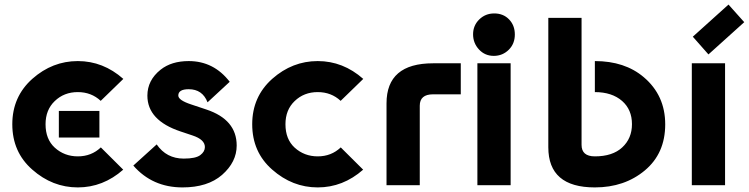

<svg xmlns="http://www.w3.org/2000/svg" viewBox="-20 -816 3302 846"><path d="M239.3 -327.1H418V-210H239.3Q239.3 -210 239.3 -327.1ZM322.8 9.8Q210.9 9.8 122.1 -68.8Q34.2 -146 34.2 -268.6Q34.2 -390.1 122.6 -468.8Q210.9 -546.9 322.8 -546.9Q434.6 -546.9 523.4 -468.3L423.8 -371.6Q382.3 -410.2 322.8 -410.2Q262.2 -410.2 221.2 -370.6Q180.7 -332 180.7 -268.6Q180.7 -202.6 221.2 -165.5Q263.7 -127 322.8 -127Q382.8 -127 424.3 -166.5L522.9 -68.4Q434.1 9.8 322.8 9.8Z M784.2 9.8Q651.4 9.8 567.4 -86.4L670.4 -179.7Q713.4 -117.2 789.6 -117.2Q842.8 -117.2 862.8 -132.8Q882.8 -147.9 882.8 -168Q882.8 -201.2 828.1 -219.2L775.4 -236.8Q629.4 -285.6 629.4 -394.5Q629.4 -462.4 687.5 -508.8Q735.4 -546.9 811.5 -546.9Q921.9 -546.9 992.2 -455.6L894.5 -365.2Q872.1 -422.9 811.5 -422.9Q765.6 -422.9 765.6 -395Q765.6 -374.5 821.8 -356L889.2 -333.5Q1022.9 -289.1 1022.9 -174.8Q1022.9 -102.1 958.5 -45.4Q895 9.8 784.2 9.8Z M1379.9 9.8Q1268.1 9.8 1179.2 -68.8Q1091.3 -146 1091.3 -268.6Q1091.3 -390.1 1179.7 -468.8Q1268.1 -546.9 1379.9 -546.9Q1491.7 -546.9 1580.6 -468.3L1481 -371.6Q1439.5 -410.2 1379.9 -410.2Q1319.3 -410.2 1278.3 -370.6Q1237.8 -332 1237.8 -268.6Q1237.8 -202.6 1278.3 -165.5Q1320.8 -127 1379.9 -127Q1439.9 -127 1481.4 -166.5L1580.1 -68.4Q1491.2 9.8 1379.9 9.8Z M1683.1 0V-360.8Q1683.1 -537.1 1888.2 -537.1H2010.3V-400.4H1888.2Q1829.6 -400.4 1829.6 -350.1V0Z M2083.5 0V-537.1H2230V0ZM2157.7 -756.8Q2197.8 -756.8 2223.1 -730.5Q2248.5 -704.1 2248.5 -664.1Q2248.5 -623.5 2222.2 -597.2Q2194.8 -569.8 2155.8 -569.8Q2116.7 -569.8 2090.6 -597.9Q2064.5 -626 2064.5 -664.8Q2064.5 -703.6 2091.6 -730.2Q2118.7 -756.8 2157.7 -756.8Z M2601.1 9.8Q2396 9.8 2396 -167V-737.3H2542.5V-177.7Q2542.5 -127 2601.1 -127Q2679.2 -127 2721.7 -166.5Q2764.6 -206.1 2764.6 -269Q2764.6 -333 2721.2 -371.1Q2676.3 -410.2 2601.1 -410.2V-546.9Q2732.9 -546.9 2816.4 -476.1Q2911.1 -396 2911.1 -268.1Q2911.1 -140.1 2821.5 -65.2Q2731.9 9.8 2601.1 9.8Z M3189.9 -795.9 3259.3 -718.3 3101.6 -576.2 3032.7 -654.3ZM3028.3 0V-537.1H3174.8V0Z"/></svg>

Font: Newest Shape
Style: Bold
Weight: 700
Designer: Wojciech Kalinowski "wmk69" (wmk69@o2.pl)
Foundry: Wojciech Kalinowski "wmk69" (wmk69@o2.pl)
Version: Version 1.0.0; 2022-02-24